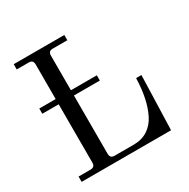

<svg xmlns="http://www.w3.org/2000/svg" viewBox="-160 -859 991 1006"><g transform="rotate(-30 335.0 -356.0)"><path d="M51.8 -412.1V-443.8H150.9V-652.8Q150.9 -667 144.5 -673.6Q138.2 -680.2 124 -680.2H51.8V-711.9H357.9V-680.2H270Q255.9 -680.2 249.5 -673.6Q243.2 -667 243.2 -652.8V-443.8H399.9V-412.1H243.2V-59.1Q243.2 -32.2 270 -32.2H386.2Q434.6 -32.2 470.5 -55.4Q506.3 -78.6 527.1 -120.6Q547.9 -162.6 558.3 -213.6Q568.8 -264.6 570.8 -328.1H603L592.8 0H51.8V-32.2H124Q150.9 -32.2 150.9 -59.1V-412.1Z"/></g></svg>

Font: Flanker Steampunk
Style: Regular
Weight: 400
Designer: Alexey Kryukov, Leonardo Di Lena
Foundry: Alexey Kryukov, Leonardo Di Lena
Version: 1.210